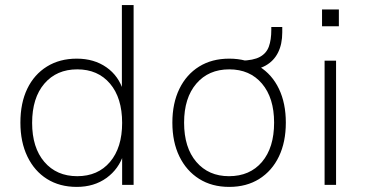

<svg xmlns="http://www.w3.org/2000/svg" viewBox="-20 -725 1430 753"><path d="M281 8Q214 8 164.5 -23Q115 -54 87.5 -111Q60 -168 60 -244Q60 -321 87 -377Q114 -433 164 -464Q214 -495 281 -495Q349 -495 397.5 -461Q446 -427 464 -367H458V-705H504V0H459V-121H465Q446 -62 397.5 -27Q349 8 281 8ZM283 -34Q364 -34 411.5 -90Q459 -146 459 -243Q459 -341 411.5 -397Q364 -453 283 -453Q202 -453 154 -397Q106 -341 106 -243Q106 -146 154 -90Q202 -34 283 -34Z M879 8Q811 8 761 -23.5Q711 -55 683.5 -111.5Q656 -168 656 -244Q656 -320 683.5 -376.5Q711 -433 761 -464Q811 -495 879 -495Q947 -495 997 -464Q1047 -433 1074 -376.5Q1101 -320 1101 -244Q1101 -168 1074 -111.5Q1047 -55 997 -23.5Q947 8 879 8ZM878 -34Q960 -34 1007.5 -90Q1055 -146 1055 -244Q1055 -341 1007.5 -397Q960 -453 879 -453Q798 -453 750 -397Q702 -341 702 -244Q702 -146 750 -90Q798 -34 878 -34ZM943 -448 925 -462V-487Q974 -488 999.5 -502Q1025 -516 1034.5 -542.5Q1044 -569 1044 -607V-619H1087V-598Q1087 -552 1070.5 -519Q1054 -486 1022 -468Q990 -450 943 -448Z M1243 -622V-688H1309V-622ZM1253 0V-487H1298V0Z"/></svg>

Font: Nunito Sans 10pt ExtraLight
Style: Regular
Weight: 250
Designer: Vernon Adams
Foundry: Vernon Adams
Version: Version 3.101;gftools[0.9.27]